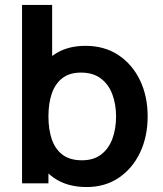

<svg xmlns="http://www.w3.org/2000/svg" viewBox="-20 -740 656 775"><path d="M329.5 15Q250.5 15 197 -22.5Q143.5 -60 116.5 -124.8Q89.5 -189.5 89.5 -270Q89.5 -351.5 116.5 -416Q143.5 -480.5 195.8 -517.8Q248 -555 325 -555Q401.5 -555 457.8 -517.8Q514 -480.5 545 -416.2Q576 -352 576 -270Q576 -189 545.5 -124.5Q515 -60 459.5 -22.5Q404 15 329.5 15ZM69 0V-720H190.5V-379H175.5V0ZM311 -93Q358 -93 388.5 -116.5Q419 -140 433.8 -180.2Q448.5 -220.5 448.5 -270Q448.5 -319 433.5 -359.2Q418.5 -399.5 387 -423.2Q355.5 -447 307 -447Q261 -447 232 -424.8Q203 -402.5 189.2 -362.8Q175.5 -323 175.5 -270Q175.5 -217.5 189.2 -177.5Q203 -137.5 232.8 -115.2Q262.5 -93 311 -93Z"/></svg>

Font: Manrope ExtraLight
Style: Bold
Weight: 700
Version: Version 4.504